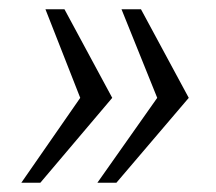

<svg xmlns="http://www.w3.org/2000/svg" viewBox="-20 -469 465 414"><path d="M67 -75 222 -258 119 -449H78L153 -258L26 -75ZM231 -75 387 -258 284 -449H242L319 -258L190 -75Z"/></svg>

Font: Cheyenne Sans Light
Style: Italic
Weight: 300
Italic angle: -8.13011°
Designer: The Public Sans project authors (U.S. Web Design System), Libre Franklin designed by Pablo Impallari and Rodrigo Fuenzal
Foundry: The Cheyenne Sans Project Authors
Version: Version 2.007